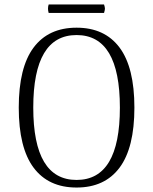

<svg xmlns="http://www.w3.org/2000/svg" viewBox="-20 -827 686 860"><path d="M64 -345Q64 -525 130.5 -614Q197 -703 323 -703Q449 -703 515.5 -614Q582 -525 582 -345Q582 -165 515.5 -76Q449 13 323 13Q197 13 130.5 -76Q64 -165 64 -345ZM517 -345Q517 -670 323 -670Q129 -670 129 -345Q129 -21 323 -21Q517 -21 517 -345ZM446 -807Q450 -795 450 -788Q450 -783 446 -769H198Q195 -780 195 -788Q195 -798 198 -807Z"/></svg>

Font: Arima Madurai Light
Style: Regular
Weight: 300
Designer: Joana Correia and Natanael Gama
Foundry: NDISCOVER
Version: Version 1.020